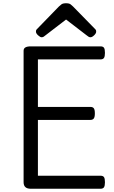

<svg xmlns="http://www.w3.org/2000/svg" viewBox="-20 -1160 703 1180"><path d="M169 0Q147 0 136 -10Q125 -20 125 -40V-848Q125 -862 136 -868.5Q147 -875 169 -875H598Q613 -875 619 -866.5Q625 -858 625 -835Q625 -813 619 -804Q613 -795 598 -795H213V-503H535Q550 -503 556.5 -494.5Q563 -486 563 -463Q563 -441 556.5 -432Q550 -423 535 -423H213V-80H598Q613 -80 619 -71.5Q625 -63 625 -40Q625 -18 619 -9Q613 0 598 0ZM236 -931Q227 -931 214 -943Q201 -955 201 -965Q201 -968 201.5 -972Q202 -976 207 -981L342 -1120Q349 -1127 358 -1133.5Q367 -1140 386 -1140Q405 -1140 413.5 -1133.5Q422 -1127 429 -1120L565 -981Q570 -976 570.5 -972Q571 -968 571 -965Q571 -955 558.5 -943Q546 -931 536 -931Q529 -931 524 -934.5Q519 -938 511 -944L386 -1040L261 -944Q254 -938 248.5 -934.5Q243 -931 236 -931Z"/></svg>

Font: Playwrite AT
Style: Regular
Weight: 400
Designer: Veronika Burian, José Scaglione
Foundry: TypeTogether
Version: Version 1.002